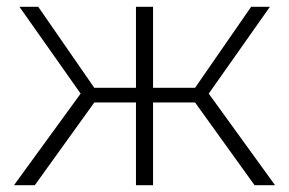

<svg xmlns="http://www.w3.org/2000/svg" viewBox="-20 -542 847 562"><path d="M551 -242H428V0H378V-242H256L82 0H21L216 -268L37 -522H92L256 -285H378V-522H428V-285H551L715 -522H770L591 -268L785 0H725Z"/></svg>

Font: Goldbeck Next Light
Style: Regular
Weight: 300
Designer: Julieta Ulanovsky
Foundry: Julieta Ulanovsky
Version: Version 7.200